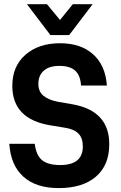

<svg xmlns="http://www.w3.org/2000/svg" viewBox="-20 -911 588 936"><path d="M93.8 -49.8Q32.2 -105.5 25.4 -210H149.4Q156.2 -153.3 185.5 -129.9Q214.8 -106.4 273.4 -106.4Q383.8 -106.4 383.8 -197.3Q383.8 -238.3 362.3 -259.8Q340.8 -282.2 292 -289.1L226.6 -299.8Q40 -330.1 40 -492.2Q40 -587.9 103.5 -643.6Q168 -700.2 272.5 -700.2Q374 -700.2 433.6 -646.5Q494.1 -592.8 501 -494.1H375Q372.1 -543.9 345.7 -567.4Q320.3 -589.8 269.5 -589.8Q219.7 -589.8 193.4 -566.4Q167 -543 167 -502Q167 -465.8 190.4 -445.3Q215.8 -423.8 261.7 -415L335 -402.3Q512.7 -370.1 512.7 -208Q512.7 -104.5 446.3 -48.8Q381.8 5.9 266.6 5.9Q155.3 5.9 93.8 -49.8ZM111.3 -890.6H209L272.5 -813.5L335 -890.6H431.6L317.4 -740.2H225.6Z"/></svg>

Font: DINish
Style: Bold
Weight: 700
Designer: Bert Driehuis
Foundry: Playbeing
Version: Version 3.008; git-95204e4c-release